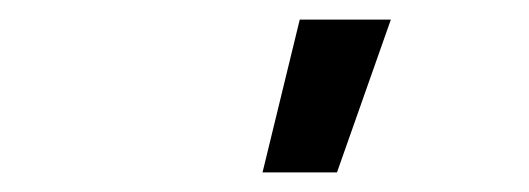

<svg xmlns="http://www.w3.org/2000/svg" viewBox="-20 -776 540 196"><path d="M248 -600 286 -756H379L324 -600Z"/></svg>

Font: Iosevka Curly Semibold
Style: Italic
Weight: 600
Italic angle: -9°
Monospace: yes
Designer: Belleve Invis
Foundry: Belleve Invis
Version: Version 22.1.2; ttfautohint (v1.8.4)